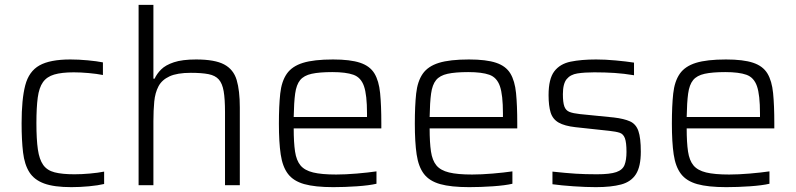

<svg xmlns="http://www.w3.org/2000/svg" viewBox="-20 -763 3279 791"><path d="M274 8Q203 8 162 -7Q121 -22 101 -53.5Q81 -85 75 -135Q69 -185 69 -255Q69 -354 84 -411.5Q99 -469 142.5 -493.5Q186 -518 270 -518Q304 -518 341.5 -514.5Q379 -511 404 -506V-454Q379 -459 345.5 -462Q312 -465 284 -465Q234 -465 203.5 -456Q173 -447 157 -424.5Q141 -402 135.5 -361Q130 -320 130 -256Q130 -189 136 -147.5Q142 -106 158 -83.5Q174 -61 205 -53Q236 -45 287 -45Q316 -45 350 -48Q384 -51 409 -56V-5Q384 1 346.5 4.5Q309 8 274 8Z M551 0V-743H612V-439H617Q626 -459 644 -477Q662 -495 696.5 -506.5Q731 -518 788 -518Q865 -518 903.5 -497.5Q942 -477 955 -433.5Q968 -390 968 -320V0H907V-301Q907 -355 901.5 -387Q896 -419 881.5 -435.5Q867 -452 839 -457.5Q811 -463 766 -463Q710 -463 678.5 -448.5Q647 -434 633 -407.5Q619 -381 615.5 -344.5Q612 -308 612 -264V0Z M1353 8Q1278 8 1233.5 -4.5Q1189 -17 1166.5 -46.5Q1144 -76 1136.5 -126.5Q1129 -177 1129 -254Q1129 -327 1134.5 -377.5Q1140 -428 1161.5 -459Q1183 -490 1228 -504Q1273 -518 1352 -518Q1423 -518 1463.5 -504.5Q1504 -491 1522.5 -460.5Q1541 -430 1546 -379.5Q1551 -329 1551 -255V-234H1190Q1190 -176 1195.5 -139Q1201 -102 1218 -81.5Q1235 -61 1270 -52.5Q1305 -44 1365 -44Q1403 -44 1450 -48Q1497 -52 1531 -57V-6Q1501 1 1450.5 4.5Q1400 8 1353 8ZM1190 -281H1492V-296Q1492 -372 1479.5 -408Q1467 -444 1436 -455Q1405 -466 1349 -466Q1296 -466 1264 -459Q1232 -452 1216.5 -433Q1201 -414 1196 -377.5Q1191 -341 1190 -281Z M1913 8Q1838 8 1793.5 -4.5Q1749 -17 1726.5 -46.5Q1704 -76 1696.5 -126.5Q1689 -177 1689 -254Q1689 -327 1694.5 -377.5Q1700 -428 1721.5 -459Q1743 -490 1788 -504Q1833 -518 1912 -518Q1983 -518 2023.5 -504.5Q2064 -491 2082.5 -460.5Q2101 -430 2106 -379.5Q2111 -329 2111 -255V-234H1750Q1750 -176 1755.5 -139Q1761 -102 1778 -81.5Q1795 -61 1830 -52.5Q1865 -44 1925 -44Q1963 -44 2010 -48Q2057 -52 2091 -57V-6Q2061 1 2010.5 4.5Q1960 8 1913 8ZM1750 -281H2052V-296Q2052 -372 2039.5 -408Q2027 -444 1996 -455Q1965 -466 1909 -466Q1856 -466 1824 -459Q1792 -452 1776.5 -433Q1761 -414 1756 -377.5Q1751 -341 1750 -281Z M2435 8Q2394 8 2343 4.5Q2292 1 2256 -4V-56Q2312 -50 2351 -47.5Q2390 -45 2439 -45Q2493 -45 2519 -54Q2545 -63 2553 -83.5Q2561 -104 2561 -137Q2561 -176 2554.5 -193.5Q2548 -211 2533 -216Q2518 -221 2490 -224L2351 -239Q2306 -244 2281.5 -258Q2257 -272 2248.5 -299.5Q2240 -327 2240 -371Q2240 -438 2263.5 -469Q2287 -500 2331 -509Q2375 -518 2436 -518Q2473 -518 2516.5 -514Q2560 -510 2592 -505V-453Q2550 -460 2511.5 -462.5Q2473 -465 2428 -465Q2388 -465 2359 -460.5Q2330 -456 2314.5 -437Q2299 -418 2299 -375Q2299 -341 2305 -324.5Q2311 -308 2326 -302Q2341 -296 2369 -293L2509 -279Q2551 -274 2575.5 -263Q2600 -252 2610 -223.5Q2620 -195 2620 -138Q2620 -77 2600 -45.5Q2580 -14 2539 -3Q2498 8 2435 8Z M2972 8Q2897 8 2852.5 -4.5Q2808 -17 2785.5 -46.5Q2763 -76 2755.5 -126.5Q2748 -177 2748 -254Q2748 -327 2753.5 -377.5Q2759 -428 2780.5 -459Q2802 -490 2847 -504Q2892 -518 2971 -518Q3042 -518 3082.5 -504.5Q3123 -491 3141.5 -460.5Q3160 -430 3165 -379.5Q3170 -329 3170 -255V-234H2809Q2809 -176 2814.5 -139Q2820 -102 2837 -81.5Q2854 -61 2889 -52.5Q2924 -44 2984 -44Q3022 -44 3069 -48Q3116 -52 3150 -57V-6Q3120 1 3069.5 4.5Q3019 8 2972 8ZM2809 -281H3111V-296Q3111 -372 3098.5 -408Q3086 -444 3055 -455Q3024 -466 2968 -466Q2915 -466 2883 -459Q2851 -452 2835.5 -433Q2820 -414 2815 -377.5Q2810 -341 2809 -281Z"/></svg>

Font: Saira Light
Style: Regular
Weight: 300
Designer: Hector Gatti with collaboration of the Omnibus-Type team
Foundry: Omnibus-Type
Version: Version 1.100; ttfautohint (v1.8.3)